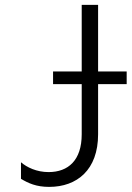

<svg xmlns="http://www.w3.org/2000/svg" viewBox="-20 -747 533 778"><path d="M493.3 -457.4H377.5V-727.3H311.1V-457.4H195V-406.2H311.1V-202.8C311.1 -97.7 256.7 -49.7 176.8 -49.7C128.2 -49.7 88.4 -69.2 65 -89.5V-22.4C94.8 -4.6 126.8 10.3 179.3 10.3C291.9 10.3 377.5 -58.6 377.5 -202.8V-406.2H493.3Z"/></svg>

Font: TID UI Light
Style: Regular
Weight: 300
Designer: The TID Project Authors
Foundry: Bakken & Bæck
Version: Version 1.001;hotconv 1.0.109;makeotfexe 2.5.65596